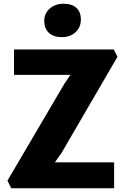

<svg xmlns="http://www.w3.org/2000/svg" viewBox="-20 -1008 667 1028"><path d="M40 0 20 -41 325 -560 357 -607H55V-743H589L609 -704L310 -190L274 -139H591V0ZM311 -809Q267.5 -809 242.2 -832Q217 -855 217 -896Q217 -936.5 246.5 -962.2Q276 -988 320 -988Q364.5 -988 388.8 -966.2Q413 -944.5 413 -903Q413 -862 384.5 -835.5Q356 -809 311 -809Z"/></svg>

Font: Koeln Type Sans ExtraBold
Style: Regular
Weight: 800
Designer: Eben Sorkin
Foundry: Eben Sorkin
Version: Version 2.001